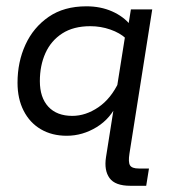

<svg xmlns="http://www.w3.org/2000/svg" viewBox="-20 -427 559 618"><path d="M399.4 171Q350.6 171 332.6 146.2Q314.6 121.4 321.2 78.9L352 -116L360.1 -99Q337 -45.9 291.4 -18Q245.8 10 194.7 10Q147.3 10 111.6 -10.9Q75.9 -31.8 56.2 -70.4Q36.4 -108.9 36.4 -160.7Q36.4 -227.6 61.9 -283.1Q87.3 -338.7 136.6 -372.7Q185.8 -406.7 258.1 -406.7Q303.8 -406.7 340.7 -390.4Q377.6 -374.1 400.1 -346.2L392 -338.7L401.3 -396.7H470L396.7 67.2Q392.3 95 398.5 105.2Q404.7 115.4 427 115.4H459.5L450.6 171ZM212.8 -54Q255.8 -54 296.7 -81.8Q337.5 -109.6 363 -164.2L355 -136.6L384.3 -321.3L385.3 -303.2Q366.1 -321.1 335.2 -331.9Q304.2 -342.7 270.7 -342.7Q216.6 -342.7 180.4 -319.4Q144.2 -296 126.2 -256Q108.3 -216.1 108.3 -165.8Q108.3 -113.1 135.6 -83.5Q163 -54 212.8 -54Z"/></svg>

Font: Rokkitt SemiBold
Style: Italic
Weight: 600
Italic angle: -9°
Designer: Vernon Adams
Foundry: Vernon Adams
Version: Version 3.103